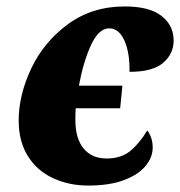

<svg xmlns="http://www.w3.org/2000/svg" viewBox="-20 -566 559 596"><path d="M38 -192Q38 -271 77 -353.5Q116 -436 191 -491Q266 -546 367 -546Q444 -546 481.5 -516.5Q519 -487 519 -440Q519 -399 486.5 -371Q454 -343 382 -343Q383 -403 366 -440.5Q349 -478 319 -478Q286 -478 262 -425Q238 -372 225 -300H360L353 -230H215Q214 -217 214 -193Q214 -136 239.5 -105Q265 -74 311 -74Q356 -74 384.5 -97.5Q413 -121 437 -161Q444 -153 449 -139Q454 -125 454 -108Q454 -78 432 -51Q410 -24 365 -7Q320 10 254 10Q194 10 144.5 -13Q95 -36 66.5 -81.5Q38 -127 38 -192Z"/></svg>

Font: Noto Serif NarrowBlack
Style: Italic
Weight: 900
Width: 4
Italic angle: -12°
Designer: Monotype Design Team
Foundry: Monotype Imaging Inc.
Version: Version 1.001